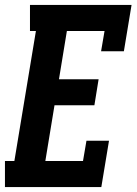

<svg xmlns="http://www.w3.org/2000/svg" viewBox="-27 -755 551 775"><path d="M-7 0V-105H31L118 -630H94V-735H504L473 -548H381L395 -630H243L211 -435H371L354 -330H193L156 -105H308L322 -187H413L382 0Z"/></svg>

Font: Iosevka Curly Slab XBdObl
Style: Regular
Weight: 800
Italic angle: -9°
Monospace: yes
Designer: Belleve Invis
Foundry: Belleve Invis
Version: Version 11.1.0; ttfautohint (v1.8.3)